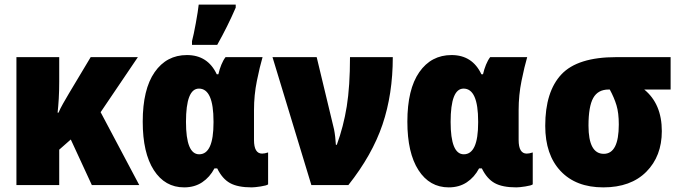

<svg xmlns="http://www.w3.org/2000/svg" viewBox="-20 -800 2944 830"><path d="M576 -553H372L278 -396Q265 -374 252.5 -352Q240 -330 233 -313H229Q232 -340 234 -373.5Q236 -407 236 -447V-553H51V0H236V-153L286 -197L377 0H582L415 -315Z M776 10Q821 10 854 -12Q887 -34 907 -72H919Q941 -27 974.5 -8.5Q1008 10 1068 10Q1081 10 1107 6Q1133 2 1139 -3V-141Q1124 -136 1113 -136Q1078 -136 1078 -195V-324Q1078 -389 1090.5 -450.5Q1103 -512 1115 -553H955Q945 -540 937 -520.5Q929 -501 924 -479H917Q878 -562 788 -562Q700 -562 648.5 -488Q597 -414 597 -274Q597 -139 645 -64.5Q693 10 776 10ZM841 -133Q784 -133 784 -273Q784 -417 840 -417Q903 -417 903 -275V-270Q903 -133 841 -133ZM810 -606H919Q964 -686 999 -767V-780H839Q836 -752 826.5 -700Q817 -648 810 -622Z M1158 -553 1326 0H1486Q1589 -130 1633.5 -261.5Q1678 -393 1678 -553H1493Q1493 -427 1479 -340Q1465 -253 1436 -174H1432Q1431 -191 1429 -208.5Q1427 -226 1424 -241L1349 -553Z M1920 10Q1965 10 1998 -12Q2031 -34 2051 -72H2063Q2085 -27 2118.5 -8.5Q2152 10 2212 10Q2225 10 2251 6Q2277 2 2283 -3V-141Q2268 -136 2257 -136Q2222 -136 2222 -195V-324Q2222 -389 2234.5 -450.5Q2247 -512 2259 -553H2099Q2089 -540 2081 -520.5Q2073 -501 2068 -479H2061Q2022 -562 1932 -562Q1844 -562 1792.5 -488Q1741 -414 1741 -274Q1741 -139 1789 -64.5Q1837 10 1920 10ZM1985 -133Q1928 -133 1928 -273Q1928 -417 1984 -417Q2047 -417 2047 -275V-270Q2047 -133 1985 -133Z M2841 -233Q2841 -351 2765 -413H2879V-553H2644Q2477 -553 2407 -478.5Q2337 -404 2337 -256Q2337 -131 2403.5 -60.5Q2470 10 2588 10Q2707 10 2774 -57.5Q2841 -125 2841 -233ZM2524 -257Q2524 -340 2544.5 -376.5Q2565 -413 2611 -413H2616Q2635 -378 2645 -345Q2655 -312 2655 -262Q2655 -135 2590 -135Q2524 -135 2524 -257Z"/></svg>

Font: Noto Sans Display SemiCondensed Black
Style: Regular
Weight: 900
Width: 4
Designer: Monotype Design Team
Foundry: Monotype Imaging Inc.
Version: Version 1.900